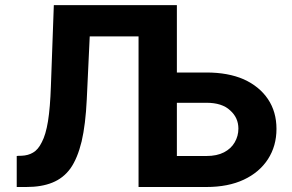

<svg xmlns="http://www.w3.org/2000/svg" viewBox="-20 -748 1166 768"><path d="M46.9 0Q46.9 -31.2 46.9 -124Q51.8 -125 66.4 -125Q92.8 -126 112.3 -137.7Q132.8 -149.4 147.5 -179.7Q163.1 -209 171.9 -262.7Q180.7 -317.4 183.6 -403.3Q187.5 -511.7 195.3 -727.5Q291 -727.5 578.1 -727.5Q578.1 -696.3 578.1 -602.5Q518.6 -602.5 338.9 -602.5Q335.9 -540 327.1 -350.6Q322.3 -250 306.6 -182.6Q290 -114.3 261.7 -74.2Q233.4 -35.2 189.5 -17.6Q146.5 0 85 0Q72.3 0 46.9 0ZM632.8 -458Q675.8 -458 805.7 -458Q892.6 -458 955.1 -430.7Q1017.6 -402.3 1051.8 -351.6Q1085.9 -300.8 1085.9 -232.4Q1085.9 -164.1 1051.8 -111.3Q1017.6 -58.6 955.1 -29.3Q892.6 0 805.7 0Q715.8 0 534.2 0Q534.2 -181.6 534.2 -727.5Q572.3 -727.5 687.5 -727.5Q687.5 -576.2 687.5 -124Q717.8 -124 805.7 -124Q847.7 -124 876 -138.7Q904.3 -153.3 918.9 -178.7Q933.6 -204.1 933.6 -233.4Q933.6 -277.3 900.4 -306.6Q868.2 -336.9 805.7 -336.9Q748 -336.9 632.8 -336.9Q632.8 -367.2 632.8 -458Z"/></svg>

Font: DeepSea
Style: Bold
Weight: 700
Designer: Stem
Version: Version 3.019;git-0a5106e0b